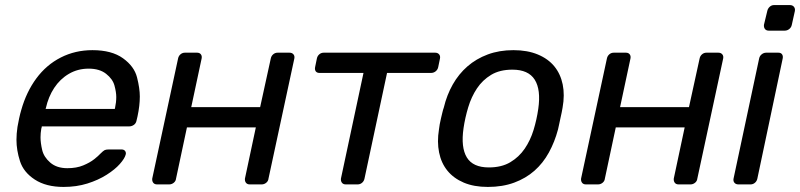

<svg xmlns="http://www.w3.org/2000/svg" viewBox="-20 -728 3159 758"><path d="M231 10Q162 10 117.5 -19Q73 -48 59 -91.5Q45 -135 45 -176Q45 -200 49 -227Q51 -240 55.5 -260.5Q60 -281 64 -294Q84 -365 123.5 -418.5Q163 -472 220 -501Q277 -530 345 -530Q421 -530 465.5 -498Q510 -466 521 -422.5Q532 -379 532 -347Q532 -311 523 -269L519 -252Q517 -241 508.5 -235Q500 -229 490 -229H145Q145 -228 144.5 -225Q144 -222 143 -220Q140 -202 140 -186Q140 -164 146.5 -136Q153 -108 178.5 -86Q204 -64 246 -64Q282 -64 308.5 -75Q335 -86 352 -99.5Q369 -113 376 -121Q388 -133 393.5 -135.5Q399 -138 411 -138H459Q468 -138 472.5 -133.5Q477 -129 477 -122Q477 -120 476 -117Q472 -102 453 -80.5Q434 -59 401 -38Q368 -17 325 -3.5Q282 10 231 10ZM160 -298H433L434 -301Q439 -324 439 -345Q439 -364 432 -390Q425 -416 399 -436.5Q373 -457 330 -457Q287 -457 252 -436.5Q217 -416 194 -381Q171 -346 161 -301Z M581 -23 683 -497Q685 -507 692.5 -513.5Q700 -520 710 -520H758Q768 -520 773 -513.5Q778 -507 776 -497L735 -305H1007L1049 -497Q1051 -507 1058.5 -513.5Q1066 -520 1076 -520H1123Q1133 -520 1138.5 -513.5Q1144 -507 1142 -497L1040 -23Q1039 -13 1031 -6.5Q1023 0 1013 0H966Q956 0 951 -6.5Q946 -13 947 -23L990 -225H718L675 -23Q674 -13 666 -6.5Q658 0 648 0H600Q590 0 585 -6.5Q580 -13 581 -23Z M1224 -463 1231 -497Q1233 -507 1240.5 -513.5Q1248 -520 1258 -520H1698Q1708 -520 1713.5 -513.5Q1719 -507 1717 -497L1710 -463Q1708 -453 1700 -446.5Q1692 -440 1681 -440H1508L1419 -23Q1417 -13 1409.5 -6.5Q1402 0 1392 0H1345Q1335 0 1330 -6.5Q1325 -13 1326 -23L1415 -440H1242Q1231 -440 1226.5 -446.5Q1222 -453 1224 -463Z M1713 -217Q1714 -226 1716 -237.5Q1718 -249 1721 -261Q1724 -273 1726.5 -284Q1729 -295 1732 -303Q1744 -353 1767.5 -394.5Q1791 -436 1825.5 -466Q1860 -496 1905.5 -513Q1951 -530 2007 -530Q2062 -530 2103 -513Q2144 -496 2168.5 -466Q2193 -436 2201.5 -394.5Q2210 -353 2201 -303Q2200 -295 2197.5 -284Q2195 -273 2192.5 -261Q2190 -249 2187.5 -237.5Q2185 -226 2183 -217Q2170 -168 2147 -126Q2124 -84 2090 -54Q2056 -24 2010 -7Q1964 10 1906 10Q1851 10 1811 -7Q1771 -24 1746.5 -54Q1722 -84 1713.5 -126Q1705 -168 1713 -217ZM1910 -67Q1960 -67 1994.5 -87.5Q2029 -108 2051.5 -141Q2074 -174 2086.5 -215Q2099 -256 2105 -298Q2116 -374 2091 -413.5Q2066 -453 2003 -453Q1953 -453 1919 -432.5Q1885 -412 1863 -379Q1841 -346 1828.5 -304.5Q1816 -263 1810 -222Q1799 -146 1823 -106.5Q1847 -67 1910 -67Z M2274 -23 2376 -497Q2378 -507 2385.5 -513.5Q2393 -520 2403 -520H2451Q2461 -520 2466 -513.5Q2471 -507 2469 -497L2428 -305H2700L2742 -497Q2744 -507 2751.5 -513.5Q2759 -520 2769 -520H2816Q2826 -520 2831.5 -513.5Q2837 -507 2835 -497L2733 -23Q2732 -13 2724 -6.5Q2716 0 2706 0H2659Q2649 0 2644 -6.5Q2639 -13 2640 -23L2683 -225H2411L2368 -23Q2367 -13 2359 -6.5Q2351 0 2341 0H2293Q2283 0 2278 -6.5Q2273 -13 2274 -23Z M2876 -23 2977 -497Q2979 -507 2987 -513.5Q2995 -520 3005 -520H3053Q3063 -520 3067.5 -513.5Q3072 -507 3070 -497L2970 -23Q2968 -13 2960.5 -6.5Q2953 0 2943 0H2895Q2885 0 2879.5 -6.5Q2874 -13 2876 -23ZM2996 -630 3009 -684Q3011 -694 3018.5 -701Q3026 -708 3036 -708H3098Q3109 -708 3114.5 -701Q3120 -694 3118 -684L3106 -630Q3104 -620 3096 -613.5Q3088 -607 3078 -607H3015Q3005 -607 3000 -613.5Q2995 -620 2996 -630Z"/></svg>

Font: SVN-Rubik
Style: Italic
Weight: 400
Italic angle: -12°
Designer: Hubert and Fischer
Foundry: Hubert & Fischer
Version: Version 2.101; ttfautohint (v1.8.3)